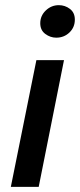

<svg xmlns="http://www.w3.org/2000/svg" viewBox="-20 -724 310 744"><path d="M22 0 121 -491H228L130 0ZM198 -578Q175 -578 155.5 -592.5Q136 -607 136 -634Q136 -663 157.5 -683.5Q179 -704 208 -704Q232 -704 251 -689.5Q270 -675 270 -648Q270 -618 249 -598Q228 -578 198 -578Z"/></svg>

Font: Source Sans 3 SemiBold
Style: Italic
Weight: 600
Italic angle: -11°
Designer: Paul D. Hunt
Foundry: Adobe
Version: Version 3.046;hotconv 1.0.118;makeotfexe 2.5.65603